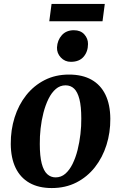

<svg xmlns="http://www.w3.org/2000/svg" viewBox="-20 -939 612 972"><path d="M329 -561.5Q397 -561.5 443.2 -535.5Q489.5 -509.5 513.8 -459.5Q538 -409.5 538.5 -338Q539 -268 519 -204.8Q499 -141.5 460.5 -92.5Q422 -43.5 366.8 -15.2Q311.5 13 242 13Q175.5 13 129.2 -13.2Q83 -39.5 59 -89.2Q35 -139 34.5 -210Q34 -281 54 -344.5Q74 -408 112.5 -456.8Q151 -505.5 205.8 -533.5Q260.5 -561.5 329 -561.5ZM312 -507Q284 -507 262.5 -488.5Q241 -470 225.5 -438.5Q210 -407 200 -368.2Q190 -329.5 185.5 -288.5Q181 -247.5 181.5 -210Q181.5 -148.5 191.2 -111.2Q201 -74 219 -57.5Q237 -41 261.5 -41Q289.5 -41 310.8 -59.5Q332 -78 347.5 -109.5Q363 -141 372.8 -180Q382.5 -219 387.2 -260Q392 -301 391.5 -339Q391.5 -400.5 382 -437.2Q372.5 -474 355 -490.5Q337.5 -507 312 -507ZM338.5 -626Q308.5 -626 288 -647.8Q267.5 -669.5 268.5 -699Q270.5 -735.5 293 -760.8Q315.5 -786 354 -786Q388 -786 407 -764.8Q426 -743.5 425.5 -716Q425.5 -678 403.5 -652Q381.5 -626 338.5 -626ZM241 -919H510.5L499 -831.5H229.5Z"/></svg>

Font: Merriweather 36pt
Style: Bold Italic
Weight: 700
Italic angle: -7.8°
Version: Version 2.101